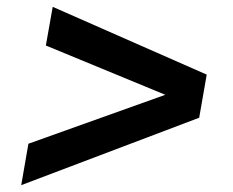

<svg xmlns="http://www.w3.org/2000/svg" viewBox="-20 -541 681 561"><path d="M42 0 63 -121 463 -264 114 -408 134 -521 584 -323 562 -197Z"/></svg>

Font: Archivo SemiBold
Style: Bold Italic
Weight: 700
Italic angle: -10°
Version: Version 2.001